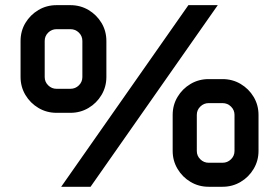

<svg xmlns="http://www.w3.org/2000/svg" viewBox="-20 -714 1067 734"><path d="M58.6 -557.1Q58.6 -595.2 77.1 -626.2Q95.7 -657.2 127 -675.8Q158.2 -694.3 196.3 -694.3H249Q287.1 -694.3 318.4 -675.8Q349.6 -657.2 368.2 -626.2Q386.7 -595.2 386.7 -557.1V-419.9Q386.7 -382.3 368.2 -351.1Q349.6 -319.8 318.4 -301.3Q287.1 -282.7 249 -282.7H196.3Q158.2 -282.7 127 -301.3Q95.7 -319.8 77.1 -351.1Q58.6 -382.3 58.6 -419.9ZM700.2 -694.3H812.5L326.2 0H213.9ZM150.9 -419.4Q150.9 -400.9 164.3 -387.7Q177.7 -374.5 196.3 -374.5H249Q268.1 -374.5 281.5 -387.7Q294.9 -400.9 294.9 -419.4V-557.6Q294.9 -576.2 281.5 -589.4Q268.1 -602.5 249 -602.5H196.3Q177.7 -602.5 164.3 -589.4Q150.9 -576.2 150.9 -557.6ZM640.1 -274.4Q640.1 -312.5 658.7 -343.5Q677.2 -374.5 708.5 -393.1Q739.7 -411.6 777.8 -411.6H830.6Q868.7 -411.6 899.9 -393.1Q931.2 -374.5 949.7 -343.5Q968.3 -312.5 968.3 -274.4V-137.2Q968.3 -99.6 949.7 -68.4Q931.2 -37.1 899.9 -18.6Q868.7 0 830.6 0H777.8Q739.7 0 708.5 -18.6Q677.2 -37.1 658.7 -68.4Q640.1 -99.6 640.1 -137.2ZM732.4 -136.7Q732.4 -118.2 745.8 -105Q759.3 -91.8 777.8 -91.8H830.6Q849.6 -91.8 863 -105Q876.5 -118.2 876.5 -136.7V-274.9Q876.5 -293.5 863 -306.6Q849.6 -319.8 830.6 -319.8H777.8Q759.3 -319.8 745.8 -306.6Q732.4 -293.5 732.4 -274.9Z"/></svg>

Font: Anta
Style: Regular
Weight: 400
Designer: Sergej Lebedev
Foundry: Sergej Lebedev
Version: Version 1.000; ttfautohint (v1.8.4.7-5d5b)